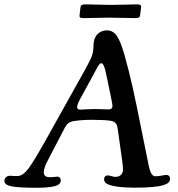

<svg xmlns="http://www.w3.org/2000/svg" viewBox="-35 -866 831 894"><path d="M469.7 -783.7Q444.3 -783.7 408.4 -782.7Q372.6 -781.7 355 -781.7Q343.3 -781.7 338.9 -784.2Q334.5 -786.6 335.4 -794.9L339.8 -832Q340.8 -839.8 346.2 -842.8Q351.6 -845.7 362.8 -845.7Q380.4 -845.7 415.8 -844.5Q451.2 -843.3 476.6 -843.3H486.8Q518.1 -843.3 551.8 -844.5Q585.4 -845.7 602.1 -845.7Q613.8 -845.7 618.4 -842.8Q623 -839.8 622.1 -832L617.2 -794.9Q616.2 -786.6 611.1 -784.2Q606 -781.7 594.2 -781.7Q577.6 -781.7 544.4 -782.7Q511.2 -783.7 480 -783.7ZM267.1 -272 191.9 -127.4Q168.9 -85.4 168.9 -64Q168.9 -42 193.4 -41Q204.1 -40.5 216.3 -42Q228.5 -43.5 231.9 -43.5Q248 -42.5 248 -25.9Q248 -6.3 219.5 1Q190.9 8.3 134.8 8.3Q55.7 8.3 20.5 2Q-14.6 -4.4 -14.6 -23.9Q-14.6 -33.2 -8.1 -39.8Q-1.5 -46.4 7.8 -47.4Q13.2 -47.9 27.6 -46.6Q42 -45.4 50.8 -46.9Q73.2 -48.8 97.7 -81.5Q122.1 -114.3 176.8 -211.4L360.8 -541Q385.7 -585.4 393.1 -606.4Q400.4 -627.4 400.4 -654.8Q400.4 -687 418 -705.8Q435.5 -724.6 462.4 -724.6Q491.7 -724.6 509.3 -698.5Q526.9 -672.4 543.9 -612.3Q564.9 -539.1 582.5 -460Q600.1 -380.9 620.4 -278.1Q640.6 -175.3 650.9 -127.4Q651.9 -123.5 653.6 -114.3Q655.3 -105 656.2 -100.8Q657.2 -96.7 658.9 -88.6Q660.6 -80.6 662.1 -76.7Q663.6 -72.8 665.5 -66.9Q667.5 -61 669.7 -58.1Q671.9 -55.2 674.6 -51.8Q677.2 -48.3 680.4 -46.9Q683.6 -45.4 687.5 -45.4Q700.7 -44.9 717.3 -48.3Q733.9 -51.8 741.2 -51.3Q756.8 -49.8 756.8 -33.7Q756.8 -23.4 750.2 -16.6Q743.7 -9.8 727.1 -4.4Q689.9 7.8 592.8 7.8Q507.3 7.8 471.2 -6.3Q449.7 -13.7 449.7 -31.7Q449.7 -47.9 466.3 -49.3Q472.2 -49.8 483.9 -45.9Q495.6 -42 504.4 -42.5Q519.5 -43 528.6 -52.2Q537.6 -61.5 537.6 -75.7Q537.6 -91.8 534.2 -115.7L512.7 -269Q510.3 -284.7 502.9 -293Q495.6 -301.3 480.5 -303.7Q450.2 -308.1 392.6 -308.1Q344.7 -308.1 305.7 -301.8Q279.8 -297.4 267.1 -272ZM405.8 -358.4Q426.8 -358.4 445.3 -357.4Q463.9 -356.4 469.7 -356.4Q488.8 -356.4 488.8 -373Q488.8 -378.4 482.4 -410.2L460 -518.1Q449.7 -571.8 436.5 -571.8Q433.6 -571.8 430.4 -569.1Q427.2 -566.4 423.6 -560.3Q419.9 -554.2 416.7 -549.1Q413.6 -543.9 408.4 -534.2Q403.3 -524.4 400.4 -519L337.4 -403.8Q324.2 -379.4 324.2 -367.2Q324.2 -355.5 338.4 -355.5Q339.8 -355.5 365.2 -356.9Q390.6 -358.4 405.8 -358.4Z"/></svg>

Font: Cooper* Medium
Style: Italic
Weight: 500
Italic angle: -7°
Designer: Owen Earl
Foundry: indestructible type*
Version: Version 0.001